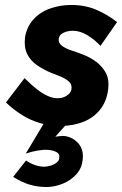

<svg xmlns="http://www.w3.org/2000/svg" viewBox="-20 -490 492 774"><path d="M79 -175 4 -77Q33 -49 67 -27.5Q101 -6 140.5 6Q180 18 225 18Q276 17 316.5 1Q357 -15 383.5 -48Q410 -81 416 -130Q421 -168 407.5 -194.5Q394 -221 369 -240Q344 -259 312 -271Q292 -279 268.5 -286.5Q245 -294 229.5 -305.5Q214 -317 217 -335Q220 -351 237 -358.5Q254 -366 273 -366Q303 -366 332.5 -348Q362 -330 385 -305L452 -401Q414 -431 368.5 -450.5Q323 -470 267 -470Q222 -470 181.5 -455.5Q141 -441 114.5 -411.5Q88 -382 81 -340Q76 -300 89.5 -272.5Q103 -245 129.5 -227Q156 -209 187 -196Q207 -189 226.5 -180.5Q246 -172 258.5 -160.5Q271 -149 268 -130Q266 -119 257.5 -111Q249 -103 238 -98.5Q227 -94 215 -94Q196 -93 174 -102.5Q152 -112 128.5 -130.5Q105 -149 79 -175ZM199 -63 84 129Q108 121 131.5 117Q155 113 169 114Q180 114 192 117Q204 120 212.5 126.5Q221 133 219 145Q219 157 209 165Q199 173 185 177.5Q171 182 157 182Q141 182 121.5 175.5Q102 169 85 157L33 223Q66 244 98.5 254Q131 264 170 264Q202 263 233 250.5Q264 238 286.5 214Q309 190 313 156Q319 113 294.5 86.5Q270 60 235 58Q227 58 219 59Q211 60 203 61L312 -60Z"/></svg>

Font: Jost
Style: Bold Italic
Weight: 700
Italic angle: -5°
Version: Version 3.710